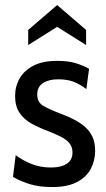

<svg xmlns="http://www.w3.org/2000/svg" viewBox="-20 -746 427 776"><path d="M191 10Q136 10 96.5 -3Q57 -16 32.5 -31.5L43.5 -119Q67.5 -100 104.5 -84.5Q141.5 -69 186 -69Q227 -69 250 -84.2Q273 -99.5 273 -129Q273 -153 260 -168Q247 -183 224 -194.5Q201 -206 170 -218Q136 -230.5 106.5 -247Q77 -263.5 59 -290Q41 -316.5 41 -358.5Q41 -397 59.5 -429.2Q78 -461.5 115.5 -480.8Q153 -500 210.5 -500Q256 -500 286.5 -490.5Q317 -481 340 -468L329 -386Q306.5 -403.5 280 -414.5Q253.5 -425.5 215 -425.5Q177 -425.5 153.8 -410.2Q130.5 -395 130.5 -364Q130.5 -332.5 155.2 -318Q180 -303.5 230.5 -284.5Q257 -274.5 281 -262Q305 -249.5 324 -232.8Q343 -216 353.8 -192.8Q364.5 -169.5 364.5 -136.5Q364.5 -97 347 -63.8Q329.5 -30.5 291.2 -10.2Q253 10 191 10ZM94 -564V-625L211 -725.5L328 -625V-564L211 -637.5Z"/></svg>

Font: Cabin
Style: Regular
Weight: 400
Width: 4
Designer: Pablo Impallari
Foundry: Pablo Impallari. http://www.impallari.com Igino Marini. http://www.ikern.com
Version: Version 3.001